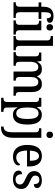

<svg xmlns="http://www.w3.org/2000/svg" viewBox="1304 -2114 1050 3698"><g transform="rotate(90 1829.0 -265.0)"><path d="M23 0H326V-44H288C250 -44 215 -53 215 -115V-483H345V-536H215V-594C215 -679 232 -722 278 -722C321 -722 333 -679 333 -641C389 -641 419 -663 419 -699C419 -739 386 -770 284 -770C171 -770 110 -703 110 -583V-536H26V-483H110V-115C110 -53 74 -44 37 -44H23Z M506 -635C540 -635 568 -653 568 -698C568 -744 540 -761 506 -761C471 -761 445 -744 445 -698C445 -653 471 -635 506 -635ZM373 0H647V-44H636C596 -44 563 -54 563 -116V-536H379V-492H387C425 -492 458 -482 458 -424V-112C458 -54 424 -44 385 -44H373Z M674 0H948V-44H937C897 -44 864 -54 864 -116V-760H674V-716H686C721 -716 758 -707 758 -649V-116C758 -54 725 -44 686 -44H674Z M984 0H1246V-44H1243C1202 -44 1170 -52 1170 -111V-318C1170 -403 1196 -478 1270 -478C1334 -478 1358 -428 1358 -342V0H1534V-44H1531C1489 -44 1463 -53 1463 -116V-331C1463 -410 1488 -478 1559 -478C1624 -478 1647 -428 1647 -342V0H1824V-44H1821C1779 -44 1753 -53 1753 -116V-351C1753 -488 1696 -547 1601 -547C1540 -547 1489 -529 1455 -455H1448C1425 -522 1375 -547 1313 -547C1251 -547 1206 -529 1171 -457H1166L1154 -536H992V-492H995C1036 -492 1065 -483 1065 -425V-116C1065 -53 1036 -44 994 -44H984Z M1864 238H2135V193H2123C2087 193 2051 185 2051 127V39C2051 6 2050 -42 2047 -76H2051C2078 -24 2120 11 2190 11C2313 11 2379 -75 2379 -268C2379 -461 2312 -546 2190 -546C2118 -546 2076 -508 2048 -451H2045L2033 -536H1864V-492H1874C1913 -492 1945 -483 1945 -423V123C1945 185 1909 193 1873 193H1864ZM2166 -53C2077 -53 2051 -129 2051 -269C2051 -408 2077 -483 2166 -483C2241 -483 2271 -410 2271 -270C2271 -129 2241 -53 2166 -53Z M2577 -635C2610 -635 2639 -653 2639 -698C2639 -744 2610 -761 2577 -761C2542 -761 2515 -744 2515 -698C2515 -653 2542 -635 2577 -635ZM2417 240H2433C2551 240 2634 187 2634 8V-536H2450V-492H2454C2495 -492 2528 -483 2528 -424V7C2528 147 2490 190 2423 190H2417Z M2995 10C3112 10 3166 -48 3166 -92C3166 -111 3156 -124 3144 -129C3122 -88 3078 -53 3014 -53C2928 -53 2882 -117 2879 -261H3186V-306C3186 -464 3110 -547 2985 -547C2849 -547 2771 -452 2771 -264C2771 -91 2852 10 2995 10ZM3077 -316H2881C2886 -429 2921 -491 2986 -491C3052 -491 3077 -422 3077 -316Z M3432 10C3548 10 3620 -48 3620 -150C3620 -235 3572 -275 3478 -316C3392 -352 3362 -372 3362 -423C3362 -468 3390 -498 3445 -498C3500 -498 3528 -460 3528 -392C3577 -392 3602 -415 3602 -453C3602 -502 3555 -546 3456 -546C3348 -546 3276 -495 3276 -401C3276 -313 3322 -276 3422 -232C3507 -194 3533 -173 3533 -125C3533 -74 3500 -40 3435 -40C3365 -40 3334 -93 3334 -167C3305 -167 3266 -151 3266 -98C3266 -29 3325 10 3432 10Z"/></g></svg>

Font: Noto Serif Armenian SemiCondensed Medium
Style: Regular
Weight: 500
Width: 4
Designer: Monotype Design Team
Foundry: Monotype Imaging Inc.
Version: Version 2.008